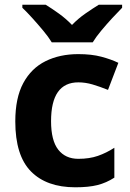

<svg xmlns="http://www.w3.org/2000/svg" viewBox="-20 -786 554 816"><path d="M300 10Q178 10 111.5 -57.5Q45 -125 45 -270Q45 -370 79 -433Q113 -496 173.5 -526Q234 -556 313 -556Q369 -556 410.5 -545Q452 -534 483 -519L439 -404Q404 -418 373.5 -427Q343 -436 313 -436Q197 -436 197 -271Q197 -189 227.5 -150Q258 -111 313 -111Q360 -111 396 -123.5Q432 -136 466 -158V-31Q432 -9 394.5 0.5Q357 10 300 10ZM200 -606Q186 -629 163.5 -656Q141 -683 117.5 -709Q94 -735 75 -753V-766H174Q200 -750 230 -728.5Q260 -707 286 -680Q312 -707 343 -728.5Q374 -750 400 -766H499V-753Q481 -735 457 -709Q433 -683 410.5 -656Q388 -629 374 -606Z"/></svg>

Font: RS Noto Sans
Style: Bold
Weight: 700
Designer: Monotype Design Team
Foundry: Monotype Imaging Inc.
Version: Version 3.10